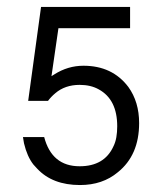

<svg xmlns="http://www.w3.org/2000/svg" viewBox="-20 -547 458 552"><path d="M354 -527V-466H148L128 -328L136 -333Q175 -358 220 -358Q303 -358 349 -297Q380 -254 380 -193Q380 -101 319 -52Q275 -15 210 -15Q131 -15 87 -62L76 -74Q58 -97 49 -135L46 -153H107Q129 -69 209 -69Q280 -69 306 -126Q312 -138 314.5 -152.5Q317 -167 317 -184Q317 -261 264 -290Q241 -303 209 -303Q167 -303 139 -279Q127 -269 118 -257H61L98 -527Z"/></svg>

Font: Ekushey Sumon
Style: Regular
Weight: 400
Designer: Al Mamun Sumon
Foundry: Al Mamun Sumon
Version: Version 1.0